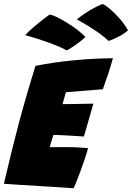

<svg xmlns="http://www.w3.org/2000/svg" viewBox="-38 -966 682 993"><path d="M342.5 7.5Q297.5 4.5 252.5 1.5Q207.5 -1.5 162.5 -4Q117.5 -6.5 72.2 -9.5Q27 -12.5 -18 -15.5Q2.5 -103.5 22.5 -184.2Q42.5 -265 61 -335Q89 -438 111.5 -513.5Q134 -589 145.5 -625.5Q248 -645 333.8 -653.2Q419.5 -661.5 476 -663.2Q532.5 -665 546 -665Q535.5 -626 522.5 -586.8Q509.5 -547.5 494 -504.5L303.5 -489Q301.5 -485 297.8 -471.8Q294 -458.5 290.5 -445.5Q287 -432.5 285.5 -427.5Q305.5 -427.5 334.5 -428Q363.5 -428.5 393.5 -429Q423.5 -429.5 445 -430L396 -260Q388 -260.5 365.2 -262Q342.5 -263.5 315.8 -265Q289 -266.5 267 -267.5Q245 -268.5 238.5 -268.5Q236 -262 232 -248.8Q228 -235.5 224.2 -223Q220.5 -210.5 219 -205H313.5Q344.5 -205 372 -203.2Q399.5 -201.5 417.5 -200Q411 -175 400 -142.5Q389 -110 377.2 -78.2Q365.5 -46.5 356 -23Q346.5 0.5 342.5 7.5ZM492 -945.5Q506 -940.5 530.5 -919.8Q555 -899 580.8 -869.8Q606.5 -840.5 624 -809Q608 -794.5 587 -782.8Q566 -771 548.2 -763.5Q530.5 -756 523 -754.5Q506 -772 478 -792Q450 -812 418.5 -831.5Q387 -851 359.5 -865.5Q368 -874 405 -899Q442 -924 492 -945.5ZM219 -891Q230.5 -889.5 253.5 -878.8Q276.5 -868 304.2 -851.2Q332 -834.5 358.5 -814.5Q385 -794.5 403.5 -775Q394 -764.5 373.5 -749Q353 -733.5 333.5 -720.8Q314 -708 306.5 -705Q286 -718 247 -733.2Q208 -748.5 165.8 -762.2Q123.5 -776 92.5 -784Q97 -790.5 115.8 -807.8Q134.5 -825 162 -847.5Q189.5 -870 219 -891Z"/></svg>

Font: Grandstander Black
Style: Italic
Weight: 900
Italic angle: -15°
Designer: Tyler Finck
Foundry: Etcetera Type Co
Version: Version 1.200; ttfautohint (v1.8.3)